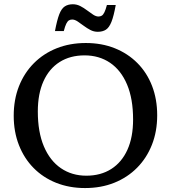

<svg xmlns="http://www.w3.org/2000/svg" viewBox="-20 -894 822 924"><path d="M393 -687Q469.5 -687 532.5 -661.8Q595.5 -636.5 641.2 -590.5Q687 -544.5 711.8 -480.5Q736.5 -416.5 736.5 -339Q736.5 -261.5 711.2 -197.5Q686 -133.5 639.8 -86.8Q593.5 -40 530 -14.5Q466.5 11 389.5 11Q313.5 11 250.2 -14.2Q187 -39.5 141.5 -85.8Q96 -132 71 -196Q46 -260 46 -337Q46 -414.5 71.2 -478.8Q96.5 -543 143 -589.8Q189.5 -636.5 253 -661.8Q316.5 -687 393 -687ZM395.5 -48.5Q465 -48.5 515.5 -80.8Q566 -113 593.2 -173.2Q620.5 -233.5 620.5 -319Q620.5 -418.5 591.5 -487.2Q562.5 -556 509.8 -591.8Q457 -627.5 387 -627.5Q317.5 -627.5 267 -595.5Q216.5 -563.5 189.2 -503Q162 -442.5 162 -357.5Q162 -258.5 191.2 -189.5Q220.5 -120.5 273.2 -84.5Q326 -48.5 395.5 -48.5ZM537 -870Q527.5 -817 516.5 -789.2Q505.5 -761.5 489.8 -751.2Q474 -741 450.5 -741Q431.5 -741 414.8 -749.8Q398 -758.5 382.5 -770.2Q367 -782 353.2 -791Q339.5 -800 327.5 -800Q318.5 -800 311.8 -796Q305 -792 299 -780Q293 -768 287 -744.5H244.5Q254.5 -797.5 265.2 -825.2Q276 -853 291.8 -863.2Q307.5 -873.5 330.5 -873.5Q349.5 -873.5 366.5 -864.8Q383.5 -856 399 -844.2Q414.5 -832.5 428.2 -823.5Q442 -814.5 454 -814.5Q462.5 -814.5 469.5 -818.5Q476.5 -822.5 482.5 -834.8Q488.5 -847 494.5 -870Z"/></svg>

Font: Newsreader 16pt 16pt Medium
Style: Regular
Weight: 500
Version: Version 1.003